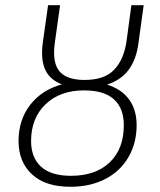

<svg xmlns="http://www.w3.org/2000/svg" viewBox="-20 -704 612 735"><path d="M390 -380Q445 -363 474 -323.5Q503 -284 503 -225Q503 -156 471.5 -102Q440 -48 382.5 -18.5Q325 11 250 11Q153 11 102 -37Q51 -85 51 -164Q51 -245 95.5 -302.5Q140 -360 217 -381Q178 -396 159.5 -425.5Q141 -455 141 -502Q141 -521 144 -542L164 -684H210L190 -541Q187 -520 187 -502Q187 -448 215.5 -423Q244 -398 304 -398Q380 -398 417 -437Q454 -476 464 -544L483 -684H530L510 -539Q502 -477 473 -437.5Q444 -398 390 -380ZM302 -358Q210 -358 154.5 -305Q99 -252 99 -164Q99 -101 137 -66Q175 -31 252 -31Q346 -31 400 -82.5Q454 -134 454 -225Q454 -289 416.5 -323.5Q379 -358 302 -358Z"/></svg>

Font: Fira Sans Condensed ExtraLight
Style: Italic
Weight: 275
Width: 3
Italic angle: -8°
Designer: Carrois Corporate & Edenspiekermann AG
Foundry: Carrois Corporate GbR & Edenspiekermann AG
Version: Version 4.203